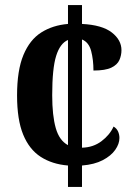

<svg xmlns="http://www.w3.org/2000/svg" viewBox="-20 -734 529 754"><path d="M247 -84Q185 -89 140 -118Q95 -147 71 -205.5Q47 -264 47 -359Q47 -458 72 -518Q97 -578 142 -606.5Q187 -635 247 -640V-714H302V-640Q381 -636 419 -606.5Q457 -577 457 -537Q457 -517 449 -498.5Q441 -480 417.5 -468.5Q394 -457 347 -457Q347 -499 338 -533.5Q329 -568 302 -579V-154Q346 -155 378.5 -179.5Q411 -204 426 -237Q438 -230 443.5 -218Q449 -206 449 -192Q449 -169 432.5 -145.5Q416 -122 383.5 -105Q351 -88 302 -84V0H247ZM247 -577Q216 -564 200.5 -514.5Q185 -465 185 -360Q185 -280 199 -231Q213 -182 247 -164Z"/></svg>

Font: Noto Serif Hebrew Condensed
Style: Bold
Weight: 700
Width: 3
Designer: Monotype Design Team
Foundry: Monotype Imaging Inc.
Version: Version 2.004; ttfautohint (v1.8.4.7-5d5b)